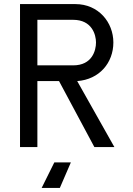

<svg xmlns="http://www.w3.org/2000/svg" viewBox="-20 -720 650 940"><path d="M535 -512C535 -611 462 -700 349 -700H78V0H163V-323H269L442 0H540L358 -323C467 -331 535 -413 535 -512ZM246 75 184 200H273L327 75ZM163 -400V-623H338C431 -623 450 -549 450 -512C450 -474 432 -400 338 -400Z"/></svg>

Font: Necto Mono
Style: Regular
Weight: 400
Designer: Marco Condello
Foundry: Collletttivo
Version: Version 1.300;Glyphs 3.2 (3217)